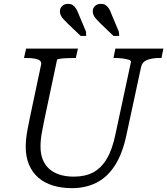

<svg xmlns="http://www.w3.org/2000/svg" viewBox="-20 -963 871 1000"><path d="M212 -344Q205 -308 200 -283Q195 -258 193 -238Q191 -218 191 -199Q191 -161 203 -131.5Q215 -102 237.5 -82.5Q260 -63 292 -53Q324 -43 365 -43Q424 -43 466 -65.5Q508 -88 537 -137.5Q566 -187 582 -267L662 -640Q664 -647 651 -651.5Q638 -656 618 -658.5Q598 -661 580 -661H571L581 -710H831L821 -661H810Q773 -661 747 -651Q721 -641 715 -615L639 -262Q618 -162 578 -100.5Q538 -39 481.5 -11Q425 17 355 17Q301 17 256.5 3.5Q212 -10 180.5 -37Q149 -64 131.5 -104.5Q114 -145 114 -198Q114 -217 116 -238Q118 -259 123 -286.5Q128 -314 136 -352L194 -626Q197 -641 187 -648Q177 -655 159 -658Q141 -661 116 -661H105L116 -710H386L375 -661H366Q347 -661 326.5 -660Q306 -659 292 -657Q278 -655 277 -651ZM389 -891 428 -798 429 -776H400L335 -838Q321 -852 311.5 -862Q302 -872 297 -882.5Q292 -893 292 -904Q292 -921 304 -932Q316 -943 334 -943Q348 -943 357.5 -937.5Q367 -932 374.5 -920.5Q382 -909 389 -891ZM560 -891 599 -798 601 -776H571L506 -838Q493 -852 483 -862Q473 -872 468 -882.5Q463 -893 463 -904Q463 -921 475 -932Q487 -943 506 -943Q519 -943 528.5 -937.5Q538 -932 546 -920.5Q554 -909 560 -891Z"/></svg>

Font: Roboto Serif 20pt Light
Style: Italic
Weight: 300
Italic angle: -10°
Version: Version 1.007